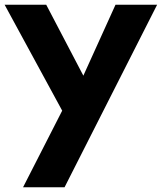

<svg xmlns="http://www.w3.org/2000/svg" viewBox="-28 -532 685 812"><path d="M245 260 636.5 -512H460.5L324.5 -212L167.5 -512H-8.5L235 -64L69.5 260Z"/></svg>

Font: Spartan
Style: Bold
Weight: 700
Designer: Matt Bailey, Mirko Velimirovic
Foundry: Matt Bailey
Version: Version 1.003